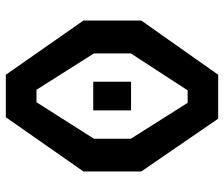

<svg xmlns="http://www.w3.org/2000/svg" viewBox="-75 -695 770 660"><g transform="rotate(90 310.0 -365.0)"><path d="M261 -300.5H359.5V-430.5H261ZM50.5 -267 237 0H383L569.5 -267V-465.5L388 -730H237L50.5 -465.5ZM163.5 -303V-429.5L290.5 -625H333.5L457 -429.5V-303L331.5 -105.5H288.5Z"/></g></svg>

Font: Monaspace Krypton Medium
Style: Regular
Weight: 500
Designer: Riley Cran & the Lettermatic Team
Foundry: Lettermatic
Version: Version 1.101 (Monaspace Krypton)